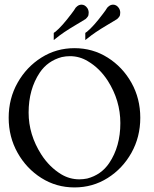

<svg xmlns="http://www.w3.org/2000/svg" viewBox="-20 -800 669 832"><path d="M302.7 12.2Q224.1 12.2 159.4 -28.6Q94.7 -69.3 56.2 -137.9Q17.6 -206.5 17.6 -289.6Q17.6 -373 56.2 -441.4Q94.7 -509.8 159.4 -550.5Q224.1 -591.3 302.7 -591.3Q381.8 -591.3 446.5 -550.5Q511.2 -509.8 549.6 -441.4Q587.9 -373 587.9 -289.6Q587.9 -206.5 549.6 -137.9Q511.2 -69.3 446.5 -28.6Q381.8 12.2 302.7 12.2ZM323.7 -22.9Q340.3 -22.9 357.9 -26.4Q418.9 -42.5 453.1 -93.3Q501.5 -165 501.5 -266.6Q501.5 -364.3 447.3 -449.7Q412.1 -504.4 360.8 -534.7Q324.7 -556.6 283.2 -556.6Q265.6 -556.6 247.6 -552.7Q186.5 -536.1 152.3 -485.4Q104 -413.1 104 -312Q104 -216.8 158.7 -130.9Q193.8 -76.2 245.1 -44.9Q281.7 -22.9 323.7 -22.9ZM212.9 -626.5V-657.2Q214.4 -658.2 216.1 -659.9Q217.8 -661.6 219.7 -662.1Q248 -685.1 289.1 -739.7Q303.7 -758.8 304.7 -761.7Q306.6 -766.6 314.9 -773.2Q323.2 -779.8 333.5 -779.8Q348.1 -779.8 358.4 -765.1Q364.3 -755.9 364.3 -745.1Q364.3 -741.7 363.3 -734.9Q362.3 -728 350.6 -717.3Q348.6 -715.8 305.2 -689.9Q252.4 -658.7 223.1 -634.3ZM349.6 -626.5V-657.2Q351.1 -658.2 352.8 -659.9Q354.5 -661.6 356.4 -662.1Q384.8 -685.1 425.8 -739.7Q440.4 -758.8 441.4 -761.7Q443.4 -766.6 451.7 -773.2Q460 -779.8 470.2 -779.8Q484.9 -779.8 495.1 -765.1Q501 -755.9 501 -745.1Q501 -741.7 500 -734.9Q499 -728 487.3 -717.3Q485.4 -715.8 441.9 -689.9Q389.2 -658.7 359.9 -634.3Z"/></svg>

Font: Quaaykop
Style: Regular
Weight: 400
Designer: Tup Wanders
Foundry: Free font, DO NOT SELL
Version: Version 1.00;July 31, 2023;FontCreator 11.5.0.2430 64-bit